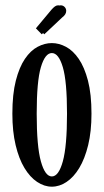

<svg xmlns="http://www.w3.org/2000/svg" viewBox="-20 -691 392 722"><path d="M175 11Q146.5 11 119.8 -6.8Q93 -24.5 72 -59.2Q51 -94 38.8 -145.2Q26.5 -196.5 26.5 -263.5Q26.5 -337 39.5 -387.8Q52.5 -438.5 73.8 -469.8Q95 -501 121.5 -515Q148 -529 175 -529Q201.5 -529 228 -515Q254.5 -501 276 -469.8Q297.5 -438.5 310.8 -387.8Q324 -337 324 -263.5Q324 -196.5 311.5 -145.2Q299 -94 278 -59.2Q257 -24.5 230.2 -6.8Q203.5 11 175 11ZM175 -27.5Q200.5 -27.5 216.2 -84Q232 -140.5 232 -263.5Q232 -385.5 216.2 -438.5Q200.5 -491.5 175 -491.5Q149.5 -491.5 133.8 -438.5Q118 -385.5 118 -263.5Q118 -140.5 133.8 -84Q149.5 -27.5 175 -27.5ZM137 -562 115 -584.5 173.5 -654.5Q180.5 -662.5 186.5 -666.8Q192.5 -671 198.5 -671Q207.5 -671 213.5 -665Q219.5 -659 219.5 -650Q219.5 -636.5 204.5 -625.5ZM146.5 -562 125 -584.5 182.5 -654.5Q189.5 -663 195.8 -667Q202 -671 208 -671Q217 -671 223 -664.8Q229 -658.5 229 -650Q229 -636.5 214 -625.5Z"/></svg>

Font: Imbue Thin 10pt Medium
Style: Regular
Weight: 500
Version: Version 1.102